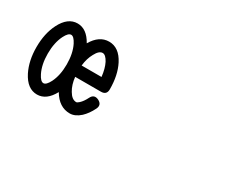

<svg xmlns="http://www.w3.org/2000/svg" viewBox="-58 -723 1320 1042"><g transform="rotate(30 602.0 -201.5)"><path d="M199.2 -423.8Q256.8 -423.8 294.9 -355Q335 -423.8 396.5 -423.8Q459.5 -423.8 496.6 -351.6Q528.3 -289.6 528.3 -201.2Q528.3 -166 493.2 -166H331.5Q336.4 -119.1 356.4 -85.9Q377.4 -49.8 404.8 -49.8Q410.6 -49.8 421.9 -60.1Q439 -75.7 453.6 -105Q469.2 -136.7 501.5 -121.1Q532.7 -105 517.1 -73.7Q497.6 -34.2 470.2 -8.3Q437.5 21 404.8 21Q337.4 21 295.9 -49.8Q257.8 21 199.2 21Q138.2 21 100.6 -52.7Q68.8 -116.2 68.8 -201.2Q68.8 -286.6 100.6 -349.6Q138.2 -423.8 199.2 -423.8ZM355 -316.4Q335.9 -282.2 331.1 -236.8H455.6Q450.2 -286.6 433.6 -319.3Q415.5 -353 396.5 -353Q374 -353 355 -316.4ZM234.4 -317.9Q216.3 -353 199.2 -353Q181.2 -353 163.6 -317.9Q139.6 -270 139.6 -201.2Q139.6 -132.8 163.6 -85Q181.2 -49.8 199.2 -49.8Q216.3 -49.8 234.4 -85Q258.3 -132.8 258.3 -201.2Q258.3 -270 234.4 -317.9Z"/></g></svg>

Font: Erica Type
Style: Italic
Weight: 400
Monospace: yes
Designer: Peter Wiegel
Foundry: Peter Wiegel
Version: Version 1.000 2010 initial release